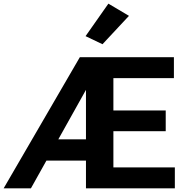

<svg xmlns="http://www.w3.org/2000/svg" viewBox="-32 -1021 1000 1041"><path d="M136 -150.1 180.7 -265.4H499.3V-150.1ZM-12.2 0 400.9 -710.9H910.9V-597.2H582.8V-421.9H866.5V-309.8H582.8V-113.3H916V0H434.1V-533.7L135.7 0ZM431.9 -825 555.7 -1001.2 667.2 -935.1 523.7 -781.2Z"/></svg>

Font: RobotoFlex
Style: Regular
Weight: 400
Designer: Berlow after Robertson
Foundry: Google
Version: Version 2.136